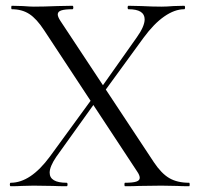

<svg xmlns="http://www.w3.org/2000/svg" viewBox="-20 -645 692 665"><path d="M413 -12Q440 -12 452 -16Q464 -20 464 -29Q464 -38 455 -51L133 -540Q107 -580 81.5 -596.5Q56 -613 21 -613Q19 -613 19 -619Q19 -625 21 -625L59 -624Q85 -622 97 -622Q131 -622 179 -624L231 -625Q234 -625 234 -619Q234 -613 231 -613Q205 -613 192.5 -609Q180 -605 180 -595Q180 -587 189 -573L513 -83Q539 -44 566.5 -28Q594 -12 635 -12Q637 -12 637 -6Q637 0 635 0Q609 0 594 -1L539 -2L462 -1Q444 0 413 0Q411 0 411 -6Q411 -12 413 -12ZM17 -12Q86 -12 153 -103L304 -310L316 -299L175 -102Q152 -68 152 -47Q152 -12 211 -12Q214 -12 214 -6Q214 0 211 0Q181 0 165 -1L96 -2L54 -1Q43 0 17 0Q14 0 14 -6Q14 -12 17 -12ZM319 -325 454 -516Q481 -554 481 -578Q481 -613 425 -613Q422 -613 422 -619Q422 -625 425 -625L470 -624Q508 -622 539 -622Q557 -622 581 -624L618 -625Q621 -625 621 -619Q621 -613 618 -613Q585 -613 549 -588Q513 -563 477 -514L332 -315Z"/></svg>

Font: Cormorant Unicase
Style: Regular
Weight: 400
Designer: Christian Thalmann (Catharsis Fonts)
Foundry: Catharsis Fonts
Version: Version 4.000